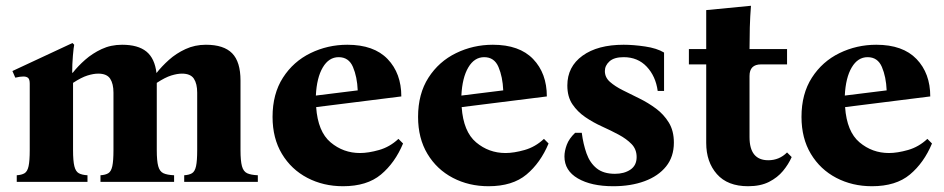

<svg xmlns="http://www.w3.org/2000/svg" viewBox="-20 -630 3270 665"><path d="M38 0V-23Q55 -24 65 -30Q75 -36 79 -54.5Q83 -73 83 -110V-340Q83 -355 77.5 -360Q72 -365 61 -365Q49 -365 33 -361L23 -384L231 -481L237 -475Q235 -466 232.5 -437Q230 -408 230 -378H232Q250 -401 275 -423Q300 -445 332 -460Q364 -475 403 -475Q458 -475 487 -451.5Q516 -428 522 -377Q540 -400 565 -422.5Q590 -445 622.5 -460Q655 -475 693 -475Q755 -475 784 -445.5Q813 -416 813 -351V-110Q813 -73 818 -54.5Q823 -36 836 -30Q849 -24 873 -23V0H618V-23Q635 -24 645 -30Q655 -36 659 -54.5Q663 -73 663 -110V-309Q663 -340 651.5 -357.5Q640 -375 610 -375Q594 -375 573 -368.5Q552 -362 523 -343V-110Q523 -73 528 -54.5Q533 -36 546 -30Q559 -24 583 -23V0H328V-23Q345 -24 355 -30Q365 -36 369 -54.5Q373 -73 373 -110V-309Q373 -340 361.5 -357.5Q350 -375 320 -375Q304 -375 283 -368.5Q262 -362 233 -343V-110Q233 -73 237.5 -54.5Q242 -36 253 -30Q264 -24 283 -23V0Z M1168 15Q1100 15 1044.5 -14Q989 -43 956.5 -97Q924 -151 924 -225Q924 -305 960 -361Q996 -417 1055.5 -446Q1115 -475 1183 -475Q1275 -475 1322.5 -425.5Q1370 -376 1370 -296L1075 -259Q1081 -174 1125 -137Q1169 -100 1227 -100Q1256 -100 1293 -110.5Q1330 -121 1360 -149L1376 -133Q1348 -66 1299.5 -25.5Q1251 15 1168 15ZM1153 -432Q1119 -432 1098 -396.5Q1077 -361 1074 -299L1219 -317Q1217 -364 1202.5 -398Q1188 -432 1153 -432Z M1672 15Q1604 15 1548.5 -14Q1493 -43 1460.5 -97Q1428 -151 1428 -225Q1428 -305 1464 -361Q1500 -417 1559.5 -446Q1619 -475 1687 -475Q1779 -475 1826.5 -425.5Q1874 -376 1874 -296L1579 -259Q1585 -174 1629 -137Q1673 -100 1731 -100Q1760 -100 1797 -110.5Q1834 -121 1864 -149L1880 -133Q1852 -66 1803.5 -25.5Q1755 15 1672 15ZM1657 -432Q1623 -432 1602 -396.5Q1581 -361 1578 -299L1723 -317Q1721 -364 1706.5 -398Q1692 -432 1657 -432Z M2104 15Q2028 15 1981.5 -12Q1935 -39 1935 -88Q1935 -107 1943 -128.5Q1951 -150 1972 -170H1995Q2000 -131 2011.5 -98.5Q2023 -66 2046.5 -47Q2070 -28 2110 -28Q2142 -28 2163.5 -42.5Q2185 -57 2185 -86Q2185 -113 2167.5 -131Q2150 -149 2123 -163.5Q2096 -178 2065 -192Q2034 -206 2007 -224.5Q1980 -243 1962.5 -269Q1945 -295 1945 -334Q1945 -399 1997.5 -437Q2050 -475 2140 -475Q2174 -475 2214.5 -469Q2255 -463 2280 -448V-315H2258Q2251 -366 2220 -399Q2189 -432 2140 -432Q2107 -432 2091 -417.5Q2075 -403 2075 -384Q2075 -362 2092.5 -346.5Q2110 -331 2137 -317.5Q2164 -304 2194.5 -289Q2225 -274 2252 -254Q2279 -234 2296.5 -205.5Q2314 -177 2314 -136Q2314 -87 2287 -53.5Q2260 -20 2212.5 -2.5Q2165 15 2104 15Z M2706 -102 2722 -86Q2711 -61 2692 -38Q2673 -15 2643.5 0Q2614 15 2571 15Q2500 15 2463 -27Q2426 -69 2426 -135V-407H2366V-460H2426V-595L2581 -610Q2578 -572 2577 -535Q2576 -498 2576 -460H2706V-407H2616Q2576 -407 2576 -367V-155Q2576 -75 2641 -75Q2679 -75 2706 -102Z M3000 15Q2932 15 2876.5 -14Q2821 -43 2788.5 -97Q2756 -151 2756 -225Q2756 -305 2792 -361Q2828 -417 2887.5 -446Q2947 -475 3015 -475Q3107 -475 3154.5 -425.5Q3202 -376 3202 -296L2907 -259Q2913 -174 2957 -137Q3001 -100 3059 -100Q3088 -100 3125 -110.5Q3162 -121 3192 -149L3208 -133Q3180 -66 3131.5 -25.5Q3083 15 3000 15ZM2985 -432Q2951 -432 2930 -396.5Q2909 -361 2906 -299L3051 -317Q3049 -364 3034.5 -398Q3020 -432 2985 -432Z"/></svg>

Font: Bona Nova
Style: Bold
Weight: 700
Designer: Mateusz Machalski
Foundry: Capitalics
Version: Version 4.001; ttfautohint (v1.8.3)